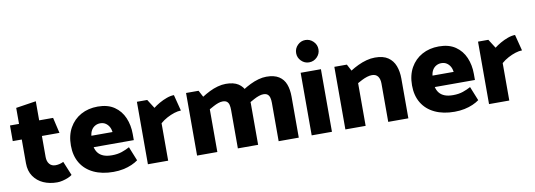

<svg xmlns="http://www.w3.org/2000/svg" viewBox="-57 -1087 4082 1465"><g transform="rotate(-10 1983.5 -354.5)"><path d="M344 -474H236V-622L80 -598V-474H10V-353H80V-169Q80 -109 108.5 -67.5Q137 -26 184 -5Q231 16 291 16Q310 16 333 10.5Q356 5 376 -3.5Q396 -12 407 -21L362 -130Q346 -122 330 -118.5Q314 -115 300 -115Q270 -115 253 -135.5Q236 -156 236 -190V-353H372Z M921 -200V-247Q921 -316 896.5 -373.5Q872 -431 821.5 -465.5Q771 -500 694 -500Q620 -500 563 -468.5Q506 -437 473.5 -379.5Q441 -322 441 -242Q441 -163 475.5 -106Q510 -49 574.5 -18.5Q639 12 727 12Q768 12 804 4.5Q840 -3 869.5 -16Q899 -29 919 -44L875 -153Q848 -138 814.5 -126.5Q781 -115 738 -115Q698 -115 672 -125.5Q646 -136 631 -155Q616 -174 610 -200ZM608 -289Q611 -315 622 -333Q633 -351 651 -361Q669 -371 690 -371Q714 -371 731 -360Q748 -349 758.5 -331Q769 -313 772 -289Z M1152 0V-290Q1176 -311 1205 -326.5Q1234 -342 1262.5 -351Q1291 -360 1314 -360L1282 -485Q1256 -485 1225.5 -474Q1195 -463 1167 -447Q1139 -431 1119 -415L1075 -484H995V0Z M1533 0V-331Q1549 -340 1567.5 -350Q1586 -360 1604.5 -366.5Q1623 -373 1639 -373Q1661 -373 1672.5 -363.5Q1684 -354 1688 -337Q1692 -320 1692 -297V0H1849V-318Q1849 -373 1833.5 -414Q1818 -455 1782.5 -478Q1747 -501 1686 -501Q1656 -501 1623 -492Q1590 -483 1559 -467.5Q1528 -452 1500 -434L1473 -485H1376V0ZM1848 -331Q1864 -340 1882.5 -350Q1901 -360 1920 -366.5Q1939 -373 1954 -373Q1976 -373 1987.5 -363.5Q1999 -354 2003.5 -337Q2008 -320 2008 -297V0H2164V-318Q2164 -373 2148.5 -414Q2133 -455 2097 -478Q2061 -501 2000 -501Q1971 -501 1938.5 -492Q1906 -483 1874.5 -467.5Q1843 -452 1815 -434Z M2421 0V-485H2264V0ZM2342 -552Q2378 -552 2403.5 -577.5Q2429 -603 2429 -638Q2429 -674 2403 -699.5Q2377 -725 2342 -725Q2307 -725 2281.5 -699.5Q2256 -674 2256 -638Q2256 -603 2281.5 -577.5Q2307 -552 2342 -552Z M2682 0V-331Q2698 -340 2717.5 -350Q2737 -360 2757.5 -366.5Q2778 -373 2796 -373Q2827 -373 2842 -352.5Q2857 -332 2857 -297V0H3013V-308Q3013 -363 2996.5 -406.5Q2980 -450 2943 -475.5Q2906 -501 2842 -501Q2809 -501 2775.5 -492Q2742 -483 2709.5 -467.5Q2677 -452 2649 -434L2622 -485H2525V0Z M3564 -200V-247Q3564 -316 3539.5 -373.5Q3515 -431 3464.5 -465.5Q3414 -500 3337 -500Q3263 -500 3206 -468.5Q3149 -437 3116.5 -379.5Q3084 -322 3084 -242Q3084 -163 3118.5 -106Q3153 -49 3217.5 -18.5Q3282 12 3370 12Q3411 12 3447 4.5Q3483 -3 3512.5 -16Q3542 -29 3562 -44L3518 -153Q3491 -138 3457.5 -126.5Q3424 -115 3381 -115Q3341 -115 3315 -125.5Q3289 -136 3274 -155Q3259 -174 3253 -200ZM3251 -289Q3254 -315 3265 -333Q3276 -351 3294 -361Q3312 -371 3333 -371Q3357 -371 3374 -360Q3391 -349 3401.5 -331Q3412 -313 3415 -289Z M3795 0V-290Q3819 -311 3848 -326.5Q3877 -342 3905.5 -351Q3934 -360 3957 -360L3925 -485Q3899 -485 3868.5 -474Q3838 -463 3810 -447Q3782 -431 3762 -415L3718 -484H3638V0Z"/></g></svg>

Font: Catamaran Thin ExtraBold
Style: Regular
Weight: 800
Version: Version 2.000